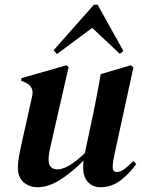

<svg xmlns="http://www.w3.org/2000/svg" viewBox="-20 -771 595 806"><path d="M138 15Q104 15 79.5 -5.5Q55 -26 55 -67Q55 -90 60 -117Q65 -144 71 -170L115 -367Q124 -406 88 -424L69 -432L70 -443L259 -497L268 -489L198 -183Q192 -158 188 -138Q184 -118 184 -101Q184 -79 194 -69.5Q204 -60 220 -60Q243 -60 271 -76.5Q299 -93 336 -128Q337 -134 339 -141L373 -302Q381 -341 388.5 -380.5Q396 -420 403 -460L529 -497L540 -488L461 -125Q453 -90 453 -70Q453 -49 471 -49Q485 -49 501 -60.5Q517 -72 540 -95L552 -83Q527 -46 488.5 -15.5Q450 15 401 15Q370 15 349.5 -6.5Q329 -28 329 -68Q329 -83 331 -97Q279 -45 230.5 -15Q182 15 138 15ZM483 -545 367 -654 219 -544 205 -560 374 -751H390L498 -557Z"/></svg>

Font: DeepMind Serif Display
Style: Italic
Weight: 400
Italic angle: -12°
Designer: Frank Grießhammer / Modifications: Colophon Foundry
Foundry: Colophon Foundry
Version: Version 5.003; ttfautohint (v1.8.2)